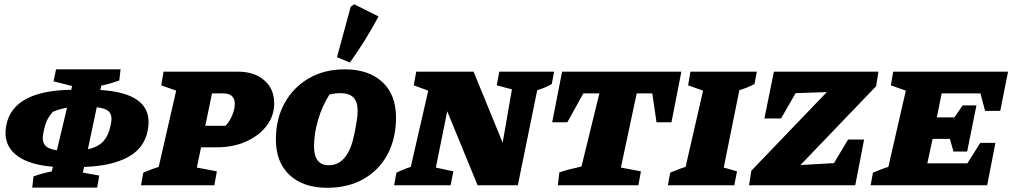

<svg xmlns="http://www.w3.org/2000/svg" viewBox="-20 -879 4808 911"><path d="M133 11 139 -42Q177 -56 226 -66L231 -88Q124 -96 65 -137.5Q6 -179 6 -249Q6 -258 7.5 -268.5Q9 -279 10 -286Q43 -449 318 -453L322 -471L234 -493L246 -550H552L546 -497Q523 -489 502.5 -483Q482 -477 461 -473L456 -452Q685 -438 685 -300Q685 -280 681 -260Q665 -176 587 -133.5Q509 -91 379 -87L373 -60L451 -46L441 11ZM509 -315Q509 -341 492.5 -353.5Q476 -366 439 -370L397 -171Q445 -181 470 -208.5Q495 -236 505 -284Q506 -291 507.5 -299Q509 -307 509 -315ZM183 -224Q183 -198 199 -184.5Q215 -171 250 -166L298 -368Q258 -361 230 -348Q211 -325 202.5 -306.5Q194 -288 188 -260Q186 -249 184.5 -241Q183 -233 183 -224Z M649 0 660 -60Q675 -66 692.5 -73Q710 -80 733 -87L816 -449L745 -474L756 -539H1108Q1187 -539 1234 -498Q1281 -457 1281 -389Q1281 -329 1245 -282Q1209 -235 1147.5 -207.5Q1086 -180 1008 -180H934L914 -84L1009 -66L997 0ZM1038 -436H986L954 -282H1050Q1070 -303 1082 -332.5Q1094 -362 1094 -386Q1094 -436 1038 -436Z M1533 12Q1419 12 1354 -48.5Q1289 -109 1289 -217Q1289 -315 1330.5 -390Q1372 -465 1445.5 -507.5Q1519 -550 1615 -550Q1729 -550 1794 -490Q1859 -430 1859 -322Q1859 -221 1818.5 -146Q1778 -71 1704.5 -29.5Q1631 12 1533 12ZM1540 -95Q1611 -95 1645 -184Q1653 -205 1660 -237.5Q1667 -270 1672 -301.5Q1677 -333 1677 -352Q1677 -396 1657 -416.5Q1637 -437 1594 -437Q1569 -437 1543 -430Q1509 -377 1489.5 -311Q1470 -245 1470 -184Q1470 -95 1540 -95ZM1640 -582 1579 -608 1644 -847 1660 -859 1776 -801Q1716 -688 1640 -582Z M2349 -539H2609L2598 -480Q2583 -472 2569 -465.5Q2555 -459 2529 -451L2437 0H2246L2102 -351L2048 -84L2131 -66L2118 0H1850L1861 -60Q1878 -67 1893.5 -74Q1909 -81 1929 -87L2012 -449L1943 -474L1955 -539H2227L2365 -202L2409 -455L2337 -474Z M3213 -539 3166 -299H3095L3075 -436H3001L2926 -84L3021 -66L3009 0H2627L2634 -61Q2661 -70 2686 -76.5Q2711 -83 2739 -89L2824 -436H2748L2672 -299H2600L2647 -539Z M3149 0 3160 -60Q3179 -67 3197 -74.5Q3215 -82 3233 -87L3316 -449L3245 -474L3256 -539H3571L3560 -480Q3542 -471 3525 -464Q3508 -457 3488 -451L3414 -84L3477 -66L3464 0Z M4137 -470 3778 -96 3937 -105 4004 -217H4080L4038 0H3534L3545 -69L3903 -442L3755 -437L3686 -317H3607L3652 -539H4148Z M4111 0 4122 -60Q4141 -67 4159 -74.5Q4177 -82 4195 -87L4278 -449L4207 -474L4218 -539H4763L4726 -353H4654L4632 -436H4448L4425 -322H4508L4548 -379H4613L4569 -160H4504L4487 -220H4405L4380 -104H4570L4631 -201H4703L4664 0Z"/></svg>

Font: Piazzolla SC ExtraBold
Style: Italic
Weight: 800
Italic angle: -11.3°
Designer: Juan Pablo del Peral
Foundry: Huerta Tipografica
Version: Version 1.330